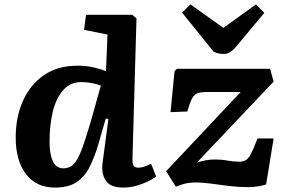

<svg xmlns="http://www.w3.org/2000/svg" viewBox="-20 -834 1300 868"><path d="M579 -120Q578 -97 583 -86.5Q588 -76 606 -76Q618 -76 633.5 -81Q649 -86 663 -94L686 -36Q674 -26 650.5 -14.5Q627 -3 597.5 5.5Q568 14 538 14Q478 14 457.5 -18.5Q437 -51 444 -100L470 -296L458 -298L426 -186Q408 -125 385.5 -80Q363 -35 326 -10.5Q289 14 229 14Q144 14 97.5 -47Q51 -108 51 -212Q51 -305 84 -378.5Q117 -452 179 -494.5Q241 -537 330 -537Q370 -537 404.5 -529Q439 -521 459 -512L466 -678L360 -699L369 -767H578L597 -751ZM267 -73Q293 -73 311.5 -90.5Q330 -108 347.5 -153Q365 -198 389 -280L436 -447Q419 -454 394.5 -458.5Q370 -463 348 -463Q298 -463 266 -427Q234 -391 219 -330Q204 -269 204 -193Q204 -138 218.5 -105.5Q233 -73 267 -73ZM780 -523H1201L1217 -465L870 -99Q913 -113 950 -113Q982 -113 1008.5 -108Q1035 -103 1064 -103Q1080 -103 1092 -110.5Q1104 -118 1115.5 -140.5Q1127 -163 1144 -208H1217L1183 0Q1145 12 1102.5 12Q1060 12 1017.5 7Q975 2 936.5 -3.5Q898 -9 869 -9Q835 -9 813 -3Q791 3 775 10L731 -60L1068 -418H915Q888 -418 873 -412.5Q858 -407 848 -388.5Q838 -370 827 -330L751 -327L769 -512ZM803 -777 841 -814 990 -708 1137 -814 1175 -776 1048 -624Q1020 -590 992 -590Q980 -590 968.5 -592.5Q957 -595 946 -600Z"/></svg>

Font: Literata 7pt
Style: Bold Italic
Weight: 700
Italic angle: -2°
Designer: Latin by Veronika Burian and Jose Scaglione. Greek by Irene Vlachou. Cyrillic by Vera Evstafieva
Foundry: TypeTogether
Version: Version 3.002